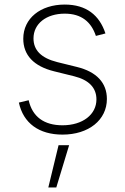

<svg xmlns="http://www.w3.org/2000/svg" viewBox="-20 -573 545 834"><path d="M251.5 11.7C365.2 11.7 444.3 -51.8 444.3 -143.1C444.3 -212.9 399.9 -261.2 314 -282.2L229 -303.2C158.7 -320.8 125.5 -355 125.5 -406.2C125.5 -470.2 181.2 -513.7 261.2 -513.7C334.5 -513.7 376.5 -477.1 396.5 -417L438 -427.7C412.1 -507.3 354.5 -553.2 261.2 -553.2C155.8 -553.2 81.1 -493.2 81.1 -404.8C81.1 -334 126 -285.2 215.3 -263.2L302.2 -241.7C366.7 -225.6 398.9 -191.4 398.9 -141.1C398.9 -75.7 339.4 -28.8 251.5 -28.8C171.4 -28.8 120.6 -65.9 104.5 -137.7L62 -127.4C81.1 -38.1 149.4 11.7 251.5 11.7ZM189.9 241.2H224.6L280.3 57.6H234.4Z"/></svg>

Font: Raveo ExtraLight
Style: Regular
Weight: 200
Designer: Jakub Foglar, Rasmus Andersson (Inter)
Foundry: Jakubfoglar.com
Version: Version 1.100;Glyphs 3.2.3 (3260)